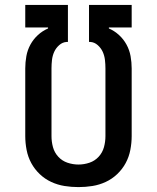

<svg xmlns="http://www.w3.org/2000/svg" viewBox="-20 -755 640 783"><path d="M300 8Q271 8 243 3.5Q215 -1 189 -13Q163 -25 142 -45Q121 -65 107.5 -90Q94 -115 88.5 -143.5Q83 -172 83 -200V-476Q83 -501 87.5 -526Q92 -551 104 -573Q116 -595 134.5 -612Q153 -629 176 -639V-643H83V-735H257V-584H252Q235 -583 221.5 -571Q208 -559 201 -543.5Q194 -528 192 -510.5Q190 -493 190 -476V-200Q190 -177 196 -155Q202 -133 217.5 -116Q233 -99 255 -91.5Q277 -84 300 -84Q323 -84 345 -91.5Q367 -99 382.5 -116Q398 -133 404 -155Q410 -177 410 -200V-476Q410 -493 408 -510.5Q406 -528 399 -543.5Q392 -559 378.5 -571Q365 -583 348 -584H343V-735H517V-643H424V-639Q447 -629 465.5 -612Q484 -595 496 -573Q508 -551 512.5 -526Q517 -501 517 -476V-200Q517 -172 511.5 -143.5Q506 -115 492.5 -90Q479 -65 458 -45Q437 -25 411 -13Q385 -1 357 3.5Q329 8 300 8Z"/></svg>

Font: Zed Mono Semibold Extended
Style: Regular
Weight: 600
Width: 7
Monospace: yes
Designer: Belleve Invis
Foundry: Belleve Invis
Version: Version 1.0.0; ttfautohint (v1.8.4)